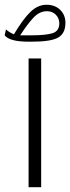

<svg xmlns="http://www.w3.org/2000/svg" viewBox="-34 -793 297 812"><path d="M-14.2 -643.6 -8.8 -668.5Q-1.5 -662.1 6.8 -657Q15.1 -651.9 24.9 -647.9Q64 -713.4 95.2 -743.2Q126.5 -772.9 162.6 -772.9Q198.7 -772.9 220.7 -751.2Q242.7 -729.5 242.7 -696.3Q242.7 -652.3 212.6 -634.5Q182.6 -616.7 99.6 -616.7H87.9Q6.3 -616.7 -14.2 -643.6ZM98.6 -643.6Q159.7 -643.6 188.2 -652.6Q216.8 -661.6 216.8 -694.3Q216.8 -715.8 202.1 -730.7Q187.5 -745.6 164.6 -745.6Q132.8 -745.6 107.2 -718Q81.5 -690.4 51.3 -643.6ZM86.9 -545.7H140.1V-1.4H86.9Z"/></svg>

Font: Vazir Thin
Style: Thin
Weight: 100
Designer: Saber Rastikerdar
Foundry: Saber Rastikerdar
Version: Version 30.0.0